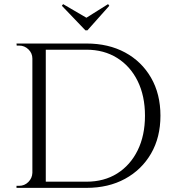

<svg xmlns="http://www.w3.org/2000/svg" viewBox="-20 -911 847 931"><path d="M399 -700Q506 -700 586.5 -656.5Q667 -613 712.5 -534Q758 -455 758 -350Q758 -245 712.5 -166.5Q667 -88 586.5 -44Q506 0 399 0H185L184 -30Q184 -30 205.5 -30Q227 -30 259.5 -30Q292 -30 324 -30Q356 -30 377.5 -30Q399 -30 399 -30Q485 -30 548.5 -70Q612 -110 647.5 -182Q683 -254 683 -350Q683 -446 647.5 -518Q612 -590 548 -630Q484 -670 399 -670Q399 -670 376.5 -670Q354 -670 320.5 -670Q287 -670 253.5 -670Q220 -670 197 -670Q174 -670 174 -670V-700ZM202 -700V0H137V-700ZM140 -73V0H60V-10Q60 -10 66.5 -10Q73 -10 73 -10Q99 -10 117.5 -28.5Q136 -47 137 -73ZM140 -627H137Q137 -653 118 -671.5Q99 -690 73 -690Q73 -690 67 -690Q61 -690 61 -690L60 -700H140ZM510 -883 504 -891 399 -825 286 -891 280 -883 394 -764H404Z"/></svg>

Font: Cinzel
Style: Regular
Weight: 400
Designer: Natanael Gama
Version: Version 2.000